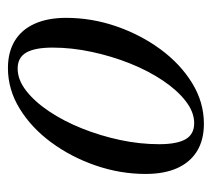

<svg xmlns="http://www.w3.org/2000/svg" viewBox="-45 -479 534 484"><g transform="rotate(90 222.0 -237.0)"><path d="M292 -484Q332.5 -484 360.8 -466.8Q389 -449.5 403.8 -416.8Q418.5 -384 418.5 -337Q418.5 -273 397.2 -211.2Q376 -149.5 339.2 -99.5Q302.5 -49.5 254.2 -19.8Q206 10 151.5 10Q111.5 10 83 -7.2Q54.5 -24.5 39.8 -57.5Q25 -90.5 25 -136.5Q25 -201 46.2 -262.8Q67.5 -324.5 104.2 -374.5Q141 -424.5 189.2 -454.2Q237.5 -484 292 -484ZM153 -14.5Q181 -14.5 208.5 -35.8Q236 -57 260.5 -93.5Q285 -130 303.5 -176Q322 -222 332.8 -272.2Q343.5 -322.5 343.5 -371Q343.5 -416 331 -437.8Q318.5 -459.5 290.5 -459.5Q262.5 -459.5 235 -438.2Q207.5 -417 183 -380.5Q158.5 -344 140 -297.8Q121.5 -251.5 110.8 -201.2Q100 -151 100 -102.5Q100 -58 112.5 -36.2Q125 -14.5 153 -14.5Z"/></g></svg>

Font: Newsreader 48pt
Style: Italic
Weight: 400
Italic angle: -17°
Version: Version 1.003